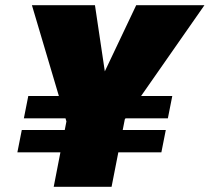

<svg xmlns="http://www.w3.org/2000/svg" viewBox="-20 -720 808 740"><path d="M187 0 236 -252 103 -700H346L384 -445L505 -700H768L461 -260L410 0ZM47 -133 64 -219H250L233 -133ZM72 -264 89 -350H275L258 -264ZM409 -133 426 -219H619L602 -133ZM434 -264 451 -350H644L627 -264Z"/></svg>

Font: REM Black
Style: Italic
Weight: 900
Italic angle: -11°
Designer: Octavio Pardo
Foundry: Ashler Design
Version: Version 1.005;gftools[0.9.28]